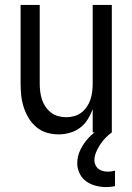

<svg xmlns="http://www.w3.org/2000/svg" viewBox="-20 -540 540 783"><path d="M219 8Q194 8 170.5 1Q147 -6 128 -22Q109 -38 96.5 -59Q84 -80 76.5 -103.5Q69 -127 66.5 -151.5Q64 -176 64 -200V-520H142V-200Q142 -183 144 -166.5Q146 -150 151 -134.5Q156 -119 165.5 -105Q175 -91 188 -81Q201 -71 217 -66.5Q233 -62 250 -62Q267 -62 283 -66.5Q299 -71 312 -81Q325 -91 334.5 -105Q344 -119 349 -134.5Q354 -150 356 -166.5Q358 -183 358 -200V-520H436V0H358V-95Q350 -73 337.5 -53Q325 -33 306.5 -19Q288 -5 265 1.5Q242 8 219 8ZM414 223Q392 223 370.5 217.5Q349 212 331.5 199.5Q314 187 304.5 167Q295 147 295 126Q295 97 308 70.5Q321 44 340.5 23Q360 2 384.5 -13.5Q409 -29 436 -40V0Q422 10 410 22.5Q398 35 388.5 49.5Q379 64 372 80.5Q365 97 365 114Q365 124 369.5 133.5Q374 143 382 149Q390 155 400 157.5Q410 160 420 160Q427 160 434.5 159Q442 158 449 156V219Q440 221 431 222Q422 223 414 223Z"/></svg>

Font: Iosevka srxl
Style: Regular
Weight: 400
Monospace: yes
Designer: Belleve Invis
Foundry: Belleve Invis
Version: Version 33.0.1; ttfautohint (v1.8.3)